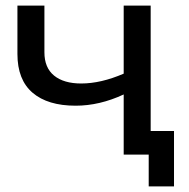

<svg xmlns="http://www.w3.org/2000/svg" viewBox="-20 -550 674 683"><path d="M516 -530H420V-288C366 -264.7 315.7 -253 269 -253C227.7 -253 195.5 -262.3 172.5 -281C149.5 -299.7 138 -327.3 138 -364V-530H42V-358C42 -296.7 60 -250.7 96 -220C132 -189.3 183 -174 249 -174C305.7 -174 362.7 -187.3 420 -214V0H516ZM599 -84H420V0H509V113H599Z"/></svg>

Font: ICO Headline
Style: Regular
Weight: 500
Designer: Julieta Ulanovsky
Foundry: Julieta Ulanovsky
Version: Version 7.200